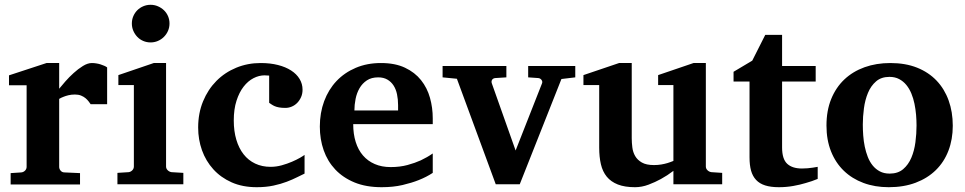

<svg xmlns="http://www.w3.org/2000/svg" viewBox="-20 -760 3981 792"><path d="M354 -330.1Q350.6 -335 345.5 -341.8Q340.3 -348.6 332.8 -355Q325.2 -361.3 314.5 -365.7Q303.7 -370.1 289.1 -370.1Q274.9 -370.1 262.7 -367.2Q250.5 -364.3 242.2 -360.8Q231.9 -356.9 224.1 -352.1V-71.8Q224.1 -63 230.2 -55.9Q236.3 -48.8 246.1 -48.8L310.1 -45.9V1H23.9V-45.9L67.9 -48.8Q77.1 -49.8 83.5 -56.4Q89.8 -63 89.8 -71.8V-408.2H17.1V-449.2L171.9 -500H224.1V-394Q233.4 -405.8 249.3 -423.8Q265.1 -441.9 283.7 -458.7Q302.2 -475.6 322 -487.8Q341.8 -500 358.9 -500Q367.7 -500 377 -498.5Q386.2 -497.1 394.8 -494.4Q403.3 -491.7 410.4 -488.5Q417.5 -485.4 421.9 -481.9V-330.1Z M464.4 0V-46.9L510.3 -49.8Q519 -50.8 525.6 -57.4Q532.2 -64 532.2 -73.2V-409.2H468.3V-450.2L614.3 -500H665V-73.2Q665 -64 672.1 -57.4Q679.2 -50.8 688 -49.8L736.3 -46.9V0ZM679.2 -663.1Q679.2 -647 673.1 -632.8Q667 -618.7 656.2 -607.9Q645.5 -597.2 631.3 -591.1Q617.2 -585 601.1 -585Q585 -585 570.8 -591.1Q556.6 -597.2 546.4 -607.9Q536.1 -618.7 530 -632.8Q523.9 -647 523.9 -663.1Q523.9 -679.2 530 -693.4Q536.1 -707.5 546.4 -717.8Q556.6 -728 570.8 -734.1Q585 -740.2 601.1 -740.2Q617.2 -740.2 631.3 -734.1Q645.5 -728 656.2 -717.8Q667 -707.5 673.1 -693.4Q679.2 -679.2 679.2 -663.1Z M1236.3 -43.9Q1223.6 -38.1 1205.3 -28.8Q1187 -19.5 1162.8 -10.3Q1138.7 -1 1107.9 5.6Q1077.1 12.2 1039.1 12.2Q980.5 12.2 935.5 -7.8Q890.6 -27.8 859.9 -61.8Q829.1 -95.7 813.2 -140.1Q797.4 -184.6 797.4 -233.9Q797.4 -293 817.6 -342Q837.9 -391.1 872.8 -426.3Q907.7 -461.4 954.6 -480.7Q1001.5 -500 1055.2 -500Q1094.7 -500 1126.5 -491.9Q1158.2 -483.9 1180.9 -469.2Q1203.6 -454.6 1215.8 -434.3Q1228 -414.1 1228 -390.1Q1228 -373 1221.9 -359.4Q1215.8 -345.7 1206.1 -335.7Q1196.3 -325.7 1183.6 -320.3Q1170.9 -314.9 1157.2 -314.9Q1141.6 -314.9 1131.1 -316.9Q1120.6 -318.8 1113.3 -322Q1106 -325.2 1100.6 -328.9Q1095.2 -332.5 1090.3 -335.9V-448.2Q1084 -448.2 1080.3 -448.7Q1076.7 -449.2 1071.3 -449.2Q1048.3 -449.2 1025.6 -437.5Q1002.9 -425.8 984.9 -402.6Q966.8 -379.4 955.6 -344.5Q944.3 -309.6 944.3 -263.2Q944.3 -219.2 954.8 -183.8Q965.3 -148.4 984.9 -123.5Q1004.4 -98.6 1032.7 -85.2Q1061 -71.8 1096.2 -71.8Q1119.1 -71.8 1142.1 -78.1Q1165 -84.5 1184.3 -92.8Q1203.6 -101.1 1217.5 -109.1Q1231.4 -117.2 1236.3 -121.1Z M1622.1 -326.2Q1622.1 -350.1 1617.7 -371.1Q1613.3 -392.1 1603.3 -407.5Q1593.3 -422.9 1577.6 -431.9Q1562 -440.9 1540 -440.9Q1512.2 -440.9 1493.4 -428.5Q1474.6 -416 1463.1 -396.2Q1451.7 -376.5 1446.8 -352.1Q1441.9 -327.6 1441.9 -304.2H1622.1ZM1765.1 -46.9Q1739.3 -29.8 1707 -17.1Q1679.2 -5.9 1640.6 3.2Q1602.1 12.2 1554.2 12.2Q1490.2 12.2 1442.6 -7.3Q1395 -26.9 1363 -60.8Q1331.1 -94.7 1315.2 -140.1Q1299.3 -185.5 1299.3 -237.8Q1299.3 -294.4 1317.1 -342.5Q1335 -390.6 1367.9 -425.5Q1400.9 -460.4 1447.5 -480.2Q1494.1 -500 1551.3 -500Q1609.9 -500 1650.6 -480.7Q1691.4 -461.4 1716.8 -429.4Q1742.2 -397.5 1753.7 -356.4Q1765.1 -315.4 1765.1 -272V-248H1437Q1437 -207 1447.3 -174.3Q1457.5 -141.6 1477.3 -118.7Q1497.1 -95.7 1525.9 -83.3Q1554.7 -70.8 1591.3 -70.8Q1629.4 -70.8 1660.9 -79.3Q1692.4 -87.9 1715.8 -98.6Q1742.7 -111.3 1765.1 -127Z M2295.9 -434.1 2124 0H2024.9L1864.7 -435.1L1805.7 -440.9V-487.8H2068.8V-440.9L2022.9 -438Q2013.7 -437 2009.8 -430.7Q2005.9 -424.3 2008.8 -416L2106.9 -139.2L2215.8 -416Q2218.8 -423.3 2213.9 -430.2Q2209 -437 2200.7 -438L2158.7 -440.9V-487.8H2353V-440.9Z M2757.8 0V-55.2Q2732.9 -36.1 2706.1 -21.5Q2683.1 -8.8 2655.3 1.7Q2627.4 12.2 2599.6 12.2Q2557.1 12.2 2528.6 1Q2500 -10.3 2482.9 -31.2Q2465.8 -52.2 2458.7 -82.5Q2451.7 -112.8 2451.7 -150.9V-409.2H2386.7V-450.2L2533.7 -500H2585.9V-189.9Q2585.9 -171.4 2588.4 -151.9Q2590.8 -132.3 2600.1 -116.2Q2609.4 -100.1 2627.7 -89.6Q2646 -79.1 2677.7 -79.1Q2693.4 -79.1 2707.8 -81.5Q2722.2 -84 2733.4 -87.4Q2746.1 -91.3 2757.8 -96.2V-409.2H2694.8V-450.2L2840.8 -500H2891.6V-73.2Q2891.6 -64 2898.7 -57.4Q2905.8 -50.8 2915 -49.8L2959 -46.9V0Z M3353 -22Q3329.6 -12.2 3303.2 -4.9Q3280.8 2 3252.2 7.1Q3223.6 12.2 3192.9 12.2Q3159.7 12.2 3136.5 4.9Q3113.3 -2.4 3098.9 -17.8Q3084.5 -33.2 3078.1 -56.2Q3071.8 -79.1 3071.8 -110.8V-423.8H3005.9V-463.9L3083 -509.8L3136.7 -616.2H3206.1V-487.8H3344.7V-423.8H3206.1V-151.9Q3206.1 -104 3227.1 -84.5Q3248 -64.9 3288.1 -64.9Q3299.8 -64.9 3311.5 -65.9Q3323.2 -66.9 3332.5 -68.4Q3343.3 -69.8 3353 -71.8Z M3760.7 -242.2Q3760.7 -263.2 3758.8 -286.4Q3756.8 -309.6 3752.2 -332Q3747.6 -354.5 3739.3 -374.5Q3731 -394.5 3718.5 -409.7Q3706.1 -424.8 3689 -433.8Q3671.9 -442.9 3648.9 -442.9Q3615.2 -442.9 3593.8 -424.3Q3572.3 -405.8 3560.3 -376.7Q3548.3 -347.7 3543.7 -313Q3539.1 -278.3 3539.1 -246.1Q3539.1 -224.6 3540.8 -201.2Q3542.5 -177.7 3547.1 -155.3Q3551.8 -132.8 3559.6 -112.8Q3567.4 -92.8 3579.8 -77.4Q3592.3 -62 3609.4 -53Q3626.5 -43.9 3649.9 -43.9Q3684.1 -43.9 3705.6 -62.3Q3727.1 -80.6 3739.3 -109.4Q3751.5 -138.2 3756.1 -173.3Q3760.7 -208.5 3760.7 -242.2ZM3910.2 -241.2Q3910.2 -185.1 3892.3 -138.4Q3874.5 -91.8 3840.3 -58.3Q3806.2 -24.9 3757.1 -6.3Q3708 12.2 3646 12.2Q3588.9 12.2 3541.7 -5.4Q3494.6 -22.9 3460.7 -55.7Q3426.8 -88.4 3408 -135.5Q3389.2 -182.6 3389.2 -242.2Q3389.2 -303.7 3408.7 -351.6Q3428.2 -399.4 3463.1 -432.4Q3498 -465.3 3546.4 -482.7Q3594.7 -500 3652.8 -500Q3714.8 -500 3762.7 -481Q3810.5 -461.9 3843.3 -427.5Q3876 -393.1 3893.1 -345.7Q3910.2 -298.3 3910.2 -241.2Z"/></svg>

Font: Charis SIL Am
Style: Bold
Weight: 700
Foundry: SIL International
Version: Version 5.000